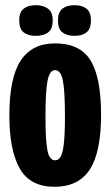

<svg xmlns="http://www.w3.org/2000/svg" viewBox="-20 -707 425 739"><path d="M190 12Q96 12 56 -58.5Q16 -129 16 -262Q16 -407 59.5 -473.5Q103 -540 192 -540Q288 -540 328.5 -474.5Q369 -409 369 -265Q369 -121 325.5 -54.5Q282 12 190 12ZM192 -90Q214 -90 222 -129Q230 -168 230 -257Q230 -357 222 -397Q214 -437 192 -437Q171 -437 163 -396.5Q155 -356 155 -255Q155 -167 162.5 -128.5Q170 -90 192 -90ZM267 -569Q237 -569 220 -582.5Q203 -596 203 -628Q203 -660 220 -673.5Q237 -687 267 -687Q296 -687 313 -673.5Q330 -660 330 -628Q330 -596 313 -582.5Q296 -569 267 -569ZM117 -569Q88 -569 71 -582.5Q54 -596 54 -629Q54 -660 71 -673.5Q88 -687 117 -687Q147 -687 165 -673.5Q183 -660 183 -629Q183 -596 165.5 -582.5Q148 -569 117 -569Z"/></svg>

Font: Bricolage Grotesque 48pt Condensed Bricolage Grotesque 48pt Condensed Regular
Style: Bold
Weight: 700
Width: 3
Designer: Mathieu Triay
Foundry: Atelier Triay
Version: Version 1.000; ttfautohint (v1.8.4.7-5d5b);gftools[0.9.32]